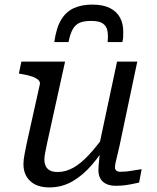

<svg xmlns="http://www.w3.org/2000/svg" viewBox="-20 -805 682 835"><path d="M381 -785Q336 -785 302 -770Q268 -755 246.5 -720Q225 -685 216 -622H278Q285 -658 296.5 -678Q308 -698 326.5 -706Q345 -714 376 -714Q411 -714 427 -703Q443 -692 447 -672Q451 -652 448 -622H512Q515 -633 515.5 -642Q516 -651 516 -662Q517 -700 502.5 -727.5Q488 -755 458 -770Q428 -785 381 -785ZM185 -183Q180 -157 176.5 -140.5Q173 -124 173 -111Q173 -95 179 -82.5Q185 -70 197.5 -63.5Q210 -57 231 -57Q266 -57 299.5 -76Q333 -95 368 -133Q403 -171 442 -226L456 -196Q420 -135 380 -88.5Q340 -42 294.5 -16Q249 10 195 10Q141 10 111.5 -17.5Q82 -45 82 -91Q82 -110 86.5 -132.5Q91 -155 96 -181L153 -437Q156 -449 146.5 -457.5Q137 -466 118.5 -472.5Q100 -479 74 -483L62 -485L73 -537H263ZM507 -205Q499 -165 492.5 -139.5Q486 -114 483 -99.5Q480 -85 480 -78Q480 -68 486 -63Q492 -58 504 -58Q529 -58 553.5 -62.5Q578 -67 596 -69L585 -11Q571 -8 554 -4.5Q537 -1 519.5 1Q502 3 482 3Q448 3 428 -14.5Q408 -32 408 -65Q408 -73 409 -86.5Q410 -100 412 -118Q414 -136 416 -157L407 -152L489 -537H577Z"/></svg>

Font: Roboto Serif
Style: Italic
Weight: 400
Italic angle: -10°
Designer: Greg Gazdowicz
Foundry: Commercial Type
Version: Version 1.008